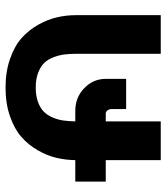

<svg xmlns="http://www.w3.org/2000/svg" viewBox="27 -622 605 699"><g transform="rotate(90 329.5 -272.5)"><path d="M267.1 -355V-429.2H377V-377.9Q377 -367.7 381.8 -361.3Q386.7 -355 394 -355H421.9V-555.2H563V-355H641.1V-244.1H563Q562.5 -209.5 554.7 -175.8Q546.9 -142.1 527.3 -107.9Q507.8 -73.7 478.8 -48.1Q449.7 -22.5 403.3 -6.3Q356.9 9.8 298.8 9.8Q240.7 9.8 194.1 -6.6Q147.5 -22.9 118.4 -48.8Q89.4 -74.7 70.1 -109.1Q50.8 -143.6 43 -177.5Q35.2 -211.4 35.2 -246.1V-555.2H175.8V-250Q175.8 -224.6 178.2 -204.8Q180.7 -185.1 188.5 -164.6Q196.3 -144 209.5 -130.6Q222.7 -117.2 245.4 -108.6Q268.1 -100.1 298.8 -100.1Q328.6 -100.1 350.8 -108.2Q373 -116.2 386.2 -129.2Q399.4 -142.1 407.7 -161.6Q416 -181.2 418.7 -200.4Q421.4 -219.7 421.9 -244.1H383.8Q334.5 -244.1 300.8 -276.9Q267.1 -309.6 267.1 -355Z"/></g></svg>

Font: LT Superior
Style: Bold
Weight: 400
Designer: Daniel Lyons
Foundry: LyonsType
Version: Version 1.000